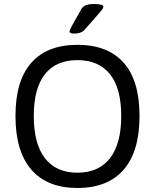

<svg xmlns="http://www.w3.org/2000/svg" viewBox="-20 -929 771 955"><path d="M365 -706Q516 -706 595 -617Q674 -528 674 -352Q674 -176 595 -85Q516 6 365 6Q215 6 136 -85Q57 -176 57 -352Q57 -528 136 -617Q215 -706 365 -706ZM365 -630Q259 -630 203.5 -560Q148 -490 148 -352Q148 -214 203.5 -142Q259 -70 365 -70Q471 -70 527 -142Q583 -214 583 -352Q583 -490 527 -560Q471 -630 365 -630ZM446 -909Q494 -909 494 -896Q494 -892 491 -886.5Q488 -881 478.5 -870Q469 -859 450.5 -837.5Q432 -816 400 -780Q392 -771 378.5 -766.5Q365 -762 349 -762Q337 -762 331.5 -764.5Q326 -767 326 -772Q326 -779 338 -801Q350 -823 384 -883Q392 -897 407 -903Q422 -909 446 -909Z"/></svg>

Font: Asap VF Beta
Style: Regular
Weight: 400
Designer: Pablo Cosgaya
Foundry: Pablo Cosgaya
Version: Version 1.007